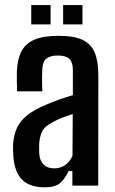

<svg xmlns="http://www.w3.org/2000/svg" viewBox="-20 -754 469 780"><path d="M162.5 7Q102 7 70.5 -23.2Q39 -53.5 34 -120.5Q33.5 -132 33 -144.8Q32.5 -157.5 33 -168Q36 -206 49 -234.5Q62 -263 90.5 -285.8Q119 -308.5 168 -329Q193.5 -340 220.2 -349.5Q247 -359 276 -367.5V-470Q276 -500.5 262 -514.5Q248 -528.5 214.5 -528.5Q185.5 -528.5 169.5 -516.5Q153.5 -504.5 152 -475.5Q151 -464.5 150.8 -445.2Q150.5 -426 151 -408.2Q151.5 -390.5 152 -383H49.5Q49 -398.5 48.5 -420.5Q48 -442.5 48.5 -463Q50.5 -513.5 67.2 -545.5Q84 -577.5 120.2 -593Q156.5 -608.5 218 -608.5Q280.5 -608.5 315.5 -592Q350.5 -575.5 365 -540Q379.5 -504.5 379.5 -447.5L379 0H274V-59H258.5Q243.5 -26.5 223.5 -9.8Q203.5 7 162.5 7ZM199.5 -70Q225.5 -70 244.8 -83.5Q264 -97 274.5 -121L275.5 -290.5Q255.5 -284.5 234.8 -276.8Q214 -269 192 -256.5Q160 -240 150.2 -217.8Q140.5 -195.5 139 -168Q139 -155 139 -146.8Q139 -138.5 139.5 -128Q142 -100.5 157.5 -85.2Q173 -70 199.5 -70ZM236.5 -655V-733.5H315V-655ZM107 -655V-733.5H185.5V-655Z"/></svg>

Font: Big Shoulders Medium
Style: Regular
Weight: 500
Designer: Patric King
Foundry: XO Type Co
Version: Version 2.002